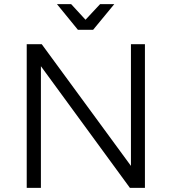

<svg xmlns="http://www.w3.org/2000/svg" viewBox="-20 -914 836 934"><path d="M617 -699H685V0H612L179 -592V0H110V-699H183L617 -107ZM467 -894H536L433 -769H359L257 -894H326L396 -818Z"/></svg>

Font: Gontserrat Light
Style: Regular
Weight: 300
Designer: Julieta Ulanovsky
Foundry: Julieta Ulanovsky
Version: Version 6.001